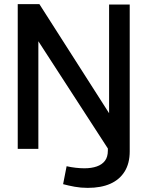

<svg xmlns="http://www.w3.org/2000/svg" viewBox="-20 -722 715 931"><path d="M66 0V-702H171L509 -173V-700H609V12Q609 70 584.5 109.5Q560 149 515 169Q470 189 405 189Q372 189 342 183.5Q312 178 286 171L303 84Q325 89 347.5 91.5Q370 94 389 94Q424 94 449.5 85Q475 76 489 57.5Q503 39 503 8V-2L166 -522V0Z"/></svg>

Font: Georama ExtraCondensed Thin Medium
Style: Regular
Weight: 500
Version: Version 1.001